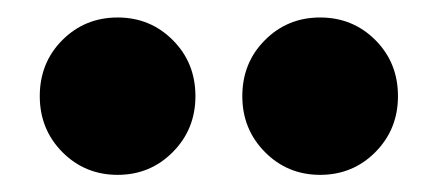

<svg xmlns="http://www.w3.org/2000/svg" viewBox="-20 -788 511 224"><path d="M353.5 -584Q315.4 -584 289.1 -610.6Q262.7 -637.2 262.7 -675.8Q262.7 -714.8 289.1 -741.2Q315.4 -767.6 353.5 -767.6Q391.6 -767.6 418 -741.2Q444.3 -714.8 444.3 -675.8Q444.3 -637.2 418 -610.6Q391.6 -584 353.5 -584ZM117.2 -584Q79.1 -584 52.7 -610.6Q26.4 -637.2 26.4 -675.8Q26.4 -714.8 52.7 -741.2Q79.1 -767.6 117.2 -767.6Q155.3 -767.6 181.6 -741.2Q208 -714.8 208 -675.8Q208 -637.2 181.6 -610.6Q155.3 -584 117.2 -584Z"/></svg>

Font: Reddit Sans Condensed Black
Style: Regular
Weight: 900
Designer: Stephen Hutchings
Foundry: Reddit
Version: Version 1.014